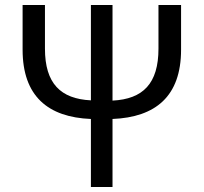

<svg xmlns="http://www.w3.org/2000/svg" viewBox="-20 -753 820 773"><path d="M346 0H433V-274C606 -281 709 -365 709 -553V-733H618V-557C618 -417 556 -354 433 -348V-733H346V-349C224 -355 161 -417 161 -557V-733H71V-553C71 -366 173 -281 346 -274Z"/></svg>

Font: Noto Sans HK
Style: Regular
Weight: 400
Designer: Ryoko NISHIZUKA 西塚涼子 (kana, bopomofo & ideographs); Paul D. Hunt (Latin, Greek & Cyrillic); Sandoll Communications 산돌커뮤니
Foundry: Adobe
Version: Version 2.004;hotconv 1.0.118;makeotfexe 2.5.65603